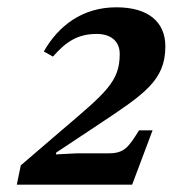

<svg xmlns="http://www.w3.org/2000/svg" viewBox="-20 -758 473 526"><path d="M342 -252 398 -401H361C332 -355 321 -338 278 -338H191L133 -335L134 -340L247 -415C375 -500 433 -537 433 -631C433 -698 386 -738 299 -738C205 -738 140 -687 100 -617L125 -603C162 -645 194 -665 245 -665C284 -665 308 -645 308 -610C308 -535 271 -505 150 -402L37 -305L26 -252Z"/></svg>

Font: STIX Two Text
Style: Bold Italic
Weight: 700
Italic angle: -12°
Designer: Ross Mills, John Hudson & Paul Hanslow, Tiro Typeworks Ltd; with prior portions MicroPress Inc. and Coen Hoffman, Elsevi
Foundry: Tiro Typeworks Ltd
Version: Version 2.13 b171